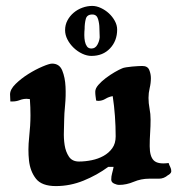

<svg xmlns="http://www.w3.org/2000/svg" viewBox="-20 -621 616 649"><path d="M156 -406Q181 -406 190.5 -382.5Q200 -359 201.5 -328Q203 -297 200 -265.5Q197 -234 197 -218Q197 -202 196 -177.5Q195 -153 198.5 -130.5Q202 -108 213 -91.5Q224 -75 247 -75Q268 -75 290 -79.5Q312 -84 330 -94Q348 -104 359.5 -120Q371 -136 371 -160Q371 -194 368.5 -228.5Q366 -263 361 -296Q348 -294 336.5 -287Q325 -280 312 -280L305 -281Q304 -289 303 -296Q302 -303 302 -311Q302 -322 312.5 -334Q323 -346 337.5 -357Q352 -368 367.5 -377Q383 -386 393 -390Q397 -392 406.5 -393.5Q416 -395 426.5 -396Q437 -397 446.5 -397.5Q456 -398 461 -398Q479 -398 484.5 -384.5Q490 -371 490 -357Q490 -340 486 -323.5Q482 -307 482 -290Q482 -272 485.5 -254Q489 -236 489 -217Q489 -194 487.5 -172Q486 -150 486 -127Q486 -92 500 -78.5Q514 -65 550 -70Q552 -63 555.5 -56.5Q559 -50 559 -42Q559 -38 555 -34Q551 -30 548 -29Q534 -17 517.5 -17Q501 -17 484 -17Q457 -17 432 -6.5Q407 4 383 4Q375 4 365.5 -0.5Q356 -5 356 -14Q356 -25 359 -35.5Q362 -46 364 -57H346Q308 -29 262.5 -10.5Q217 8 169 8Q121 8 101.5 -17Q82 -42 78 -78.5Q74 -115 78.5 -156.5Q83 -198 83 -231Q83 -245 82.5 -258.5Q82 -272 81 -286L70 -287Q58 -287 46.5 -282.5Q35 -278 22 -278H15L14 -302Q14 -319 33 -337.5Q52 -356 76 -371Q100 -386 123.5 -396Q147 -406 156 -406ZM292 -601Q306 -601 321 -594Q336 -587 348 -576Q360 -565 368 -550.5Q376 -536 376 -521Q376 -483 352 -457.5Q328 -432 289 -432Q274 -432 258 -439.5Q242 -447 229 -459.5Q216 -472 208 -487.5Q200 -503 200 -519Q200 -537 208 -552Q216 -567 229 -578Q242 -589 258.5 -595Q275 -601 292 -601ZM266 -523Q265 -514 265 -502.5Q265 -491 267 -481Q269 -471 274 -464Q279 -457 289 -457Q302 -457 309 -469.5Q316 -482 317 -495Q317 -503 316.5 -510.5Q316 -518 316 -526Q316 -541 311.5 -556.5Q307 -572 292 -572Q274 -572 270 -557Q266 -542 266 -523Z"/></svg>

Font: CAT Altenglisch
Style: Regular
Weight: 400
Designer: Peter Wiegel
Foundry: Peter Wiegel, CAT Fonts
Version: Version 1.000